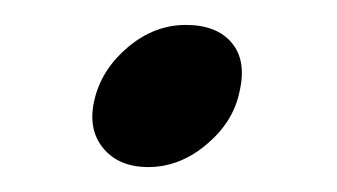

<svg xmlns="http://www.w3.org/2000/svg" viewBox="-20 -295 270 154"><path d="M99 -161Q75 -161 62.5 -176.5Q50 -192 56 -216Q62 -240 83 -257.5Q104 -275 129 -275Q154 -275 166 -260.5Q178 -246 172 -221Q167 -197 145.5 -179Q124 -161 99 -161Z"/></svg>

Font: Lusitana
Style: Italic
Weight: 400
Italic angle: -12°
Designer: Ana Paula Megda
Foundry: Ana Paula Megda
Version: Version 1.000; ttfautohint (v1.1) -l 8 -r 50 -G 200 -x 14 -D